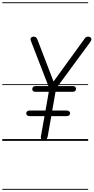

<svg xmlns="http://www.w3.org/2000/svg" viewBox="-25 -1246 828 1698"><path d="M362 -7Q346.5 -7 340.5 -15Q334.5 -23 336.5 -37L368.5 -219H238Q222 -219 214.5 -226.2Q207 -233.5 207 -243Q207 -253 214.5 -260.8Q222 -268.5 238 -268.5H377.5L406.5 -434H291.5Q274.5 -434 267.2 -441.2Q260 -448.5 260 -458.5Q260 -468.5 267.5 -476.8Q275 -485 291.5 -485H403L250.5 -878.5Q247 -888 246 -891.2Q245 -894.5 245 -900Q245 -908.5 252.5 -915.2Q260 -922 271 -922Q285.5 -922 293.2 -915.5Q301 -909 305.5 -897.5L448.5 -525L725 -906.5Q732 -916 739.5 -919Q747 -922 756.5 -922Q763.5 -922 769.5 -918.8Q775.5 -915.5 779.5 -910.2Q783.5 -905 783.5 -898.5Q783.5 -890 773 -874L487 -485H616Q633 -485 640.2 -477.8Q647.5 -470.5 647.5 -460.5Q647.5 -450 640.2 -442Q633 -434 616 -434H466L437 -268.5H563.5Q579.5 -268.5 587.2 -261.2Q595 -254 595 -244Q595 -234.5 587.2 -226.8Q579.5 -219 563.5 -219H428.5L396.5 -37.5Q393.5 -26.5 388 -16.8Q382.5 -7 362 -7ZM362 -7Q346.5 -7 340.5 -15Q334.5 -23 336.5 -37L368.5 -219H238Q222 -219 214.5 -226.2Q207 -233.5 207 -243Q207 -253 214.5 -260.8Q222 -268.5 238 -268.5H377.5L406.5 -434H291.5Q274.5 -434 267.2 -441.2Q260 -448.5 260 -458.5Q260 -468.5 267.5 -476.8Q275 -485 291.5 -485H403L250.5 -878.5Q247 -888 246 -891.2Q245 -894.5 245 -900Q245 -908.5 252.5 -915.2Q260 -922 271 -922Q285.5 -922 293.2 -915.5Q301 -909 305.5 -897.5L448.5 -525L725 -906.5Q732 -916 739.5 -919Q747 -922 756.5 -922Q763.5 -922 769.5 -918.8Q775.5 -915.5 779.5 -910.2Q783.5 -905 783.5 -898.5Q783.5 -890 773 -874L487 -485H616Q633 -485 640.2 -477.8Q647.5 -470.5 647.5 -460.5Q647.5 -450 640.2 -442Q633 -434 616 -434H466L437 -268.5H563.5Q579.5 -268.5 587.2 -261.2Q595 -254 595 -244Q595 -234.5 587.2 -226.8Q579.5 -219 563.5 -219H428.5L396.5 -37.5Q393.5 -26.5 388 -16.8Q382.5 -7 362 -7ZM-5 424.5H754.5V432.5H-5ZM-5 -16H754.5V0H-5ZM-5 -501.5H754.5V-493.5H-5ZM-5 -1226H754.5V-1218H-5Z"/></svg>

Font: Edu AU VIC WA NT Guides
Style: Regular
Weight: 400
Designer: Tina and Corey Anderson, Eben Sorkin, Mirko Velimirovic
Foundry: Google for Education
Version: Version 1.001